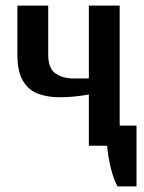

<svg xmlns="http://www.w3.org/2000/svg" viewBox="-20 -520 512 685"><path d="M297 0V-183Q278 -179 249 -176Q220 -173 192 -173Q150 -173 116 -185.5Q82 -198 62 -231.5Q42 -265 42 -325V-500H152V-325Q152 -276 178 -258Q204 -240 242 -240H297V-500H407V0ZM399 145Q385 118 375.5 80Q366 42 362 0H297V-72H467V145Z"/></svg>

Font: Cuprum SemiBold
Style: Regular
Weight: 600
Designer: Jovanny Lemonad
Foundry: Jovanny Lemonad
Version: Version 3.000